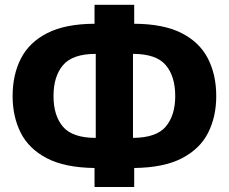

<svg xmlns="http://www.w3.org/2000/svg" viewBox="-20 -748 934 784"><path d="M366 15.5V-62Q244.5 -63.5 171 -102Q97.5 -140.5 64.5 -206.2Q31.5 -272 31.5 -355.5Q31.5 -443 65.5 -509.2Q99.5 -575.5 173.2 -613Q247 -650.5 366 -651V-728.5H528V-651Q647 -650.5 720.8 -613.2Q794.5 -576 828.8 -509.5Q863 -443 863 -355.5Q863 -272 830 -206.2Q797 -140.5 723.2 -102Q649.5 -63.5 528 -62V15.5ZM198.5 -355.5Q198.5 -276 237.2 -230.5Q276 -185 371 -185V-528Q276.5 -528 237.5 -482.2Q198.5 -436.5 198.5 -355.5ZM695.5 -355.5Q695.5 -437 656.5 -482.5Q617.5 -528 523 -528V-185Q618.5 -185.5 657 -231.2Q695.5 -277 695.5 -355.5Z"/></svg>

Font: Heraclito
Style: Bold
Weight: 700
Designer: Kostas Bartsokas (font) & Cristiano Sobral (main changes)
Foundry: Kostas Bartsokas (font) & Cristiano Sobral (main changes)
Version: Version 1.00;July 8, 2020;FontCreator 13.0.0.2655 64-bit